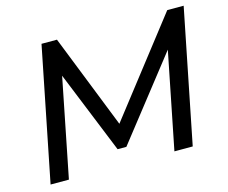

<svg xmlns="http://www.w3.org/2000/svg" viewBox="-99 -836 1153 972"><g transform="rotate(-15 477.5 -350.0)"><path d="M52 0 192 -700H273L468 -207L851 -700H937L797 0H701L802 -506L472 -85H426L251 -517L148 0Z"/></g></svg>

Font: Montserrat Medium
Style: Italic
Weight: 500
Italic angle: -11.3°
Designer: Julieta Ulanovsky
Foundry: Julieta Ulanovsky
Version: Version 9.000; ttfautohint (v1.8.4.7-5d5b)